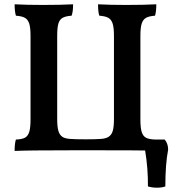

<svg xmlns="http://www.w3.org/2000/svg" viewBox="-20 -699 847 893"><path d="M762 -3Q749 65 749 168Q733 174 710 174Q688 174 668 168Q669 86 655 1Q614 0 441 0H312Q108 0 48 3Q48 -32 54 -50Q82 -51 96 -58.5Q110 -66 116 -85.5Q122 -105 122 -143V-532Q122 -570 116 -589Q110 -608 96 -616Q82 -624 54 -626Q48 -646 48 -679Q105 -676 180 -676Q263 -676 320 -679Q320 -644 313 -626Q285 -624 271 -616Q257 -608 251.5 -589Q246 -570 246 -532V-145Q246 -110 251.5 -90.5Q257 -71 271 -62Q282 -55 304.5 -53Q327 -51 378 -51Q429 -51 451 -53Q473 -55 484 -62Q499 -71 504.5 -90.5Q510 -110 510 -145V-532Q510 -570 504 -589Q498 -608 484 -616Q470 -624 442 -626Q436 -642 436 -679Q492 -676 567 -676Q652 -676 707 -679Q707 -646 701 -626Q673 -624 659 -616Q645 -608 639 -589Q633 -570 633 -532V-143Q633 -105 639 -85.5Q645 -66 659 -58.5Q673 -51 701 -50H746Q762 -31 762 -3Z"/></svg>

Font: Vollkorn SC SemiBold
Style: Regular
Weight: 600
Designer: Friedrich Althausen
Foundry: Friedrich Althausen
Version: Version 4.015